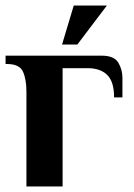

<svg xmlns="http://www.w3.org/2000/svg" viewBox="-21 -670 481 690"><path d="M74 0V-340Q74 -385 61.5 -412.5Q49 -440 4 -440H-1V-470H344Q389 -470 404 -445Q419 -420 419 -390V-320H389Q389 -377 364 -401Q339 -425 294 -425H204V0ZM202 -510 244 -650H363L257 -510Z"/></svg>

Font: El Messiri
Style: Regular
Weight: 400
Designer: Mohamed Gaber
Foundry: Kief Type Foundry
Version: Version 2.020